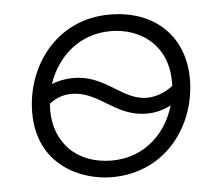

<svg xmlns="http://www.w3.org/2000/svg" viewBox="-43 -572 724 625"><g transform="rotate(-5 318.5 -260.0)"><path d="M413 -193C446 -190 478 -196 509 -212C483 -123 411 -50 303 -50C190 -50 117 -123 117 -231L118 -252C144 -272 172 -280 203 -277C281 -270 325 -201 413 -193ZM299 4C476 4 579 -142 579 -293C579 -428 488 -524 336 -524C162 -524 58 -378 58 -227C58 -56 198 4 299 4ZM130 -315C159 -401 231 -470 335 -470C432 -470 520 -409 520 -289V-275C492 -253 457 -241 424 -244C352 -251 308 -320 217 -328C187 -330 157 -326 130 -315Z"/></g></svg>

Font: Fixel Display 20240404 Light
Style: Italic
Weight: 300
Italic angle: -10°
Designer: AlfaBravo + MacPaw
Foundry: Kyrylo Tkachov, Marchela Mozhyna, Serhii Makarenko, Maria Weinstein, Zakhar Kryvoshyya
Version: Version 1.211;Glyphs 3.2 (3225)